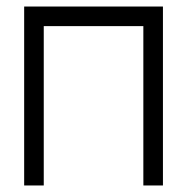

<svg xmlns="http://www.w3.org/2000/svg" viewBox="-20 -617 580 588"><path d="M114 -49H54V-597H479V-49H419V-537H114Z"/></svg>

Font: 3270 Nerd Font Mono
Style: Regular
Weight: 400
Monospace: yes
Version: Version 3.0.1;Nerd Fonts 3.0.0